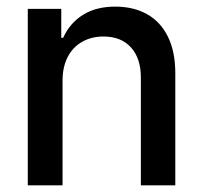

<svg xmlns="http://www.w3.org/2000/svg" viewBox="-20 -557 610 577"><path d="M168 0H63.5V-530.3H164.1V-443.4H169.9Q189.5 -487.3 229 -512.2Q268.6 -537.1 326.2 -537.1Q381.3 -537.1 421.9 -514.4Q462.4 -491.7 484.6 -446.8Q506.8 -401.9 506.8 -336.9V0H403.3V-324.2Q403.3 -381.8 373.5 -414.6Q343.8 -447.3 291 -447.3Q255.4 -447.3 227.3 -431.6Q199.2 -416 183.6 -386Q168 -356 168 -314.5Z"/></svg>

Font: Pretendard JP Medium
Style: Regular
Weight: 500
Designer: Base glyphs from Inter by Rasmus Andersson; Hangeul glyphs from Noto Sans CJK(Source Han Sans) by Jang Soo-young and Kan
Foundry: Kil Hyung-jin
Version: Version 1.309